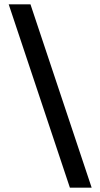

<svg xmlns="http://www.w3.org/2000/svg" viewBox="-20 -790 461 882"><path d="M301 72 20 -770H120L401 72Z"/></svg>

Font: Exo Thin Medium
Style: Regular
Weight: 500
Version: Version 2.000